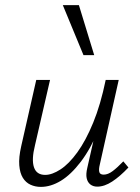

<svg xmlns="http://www.w3.org/2000/svg" viewBox="-20 -726 549 752"><path d="M140 6Q118 6 99.5 -2.5Q81 -11 69.5 -29.5Q58 -48 55.5 -78.5Q53 -109 63 -153L122 -413H176L117 -157Q103 -101 113 -71Q123 -41 157 -41Q184 -41 217 -62.5Q250 -84 283 -129.5Q316 -175 345 -245.5Q374 -316 394 -413H426Q402 -302 368.5 -222.5Q335 -143 296.5 -92.5Q258 -42 218.5 -18Q179 6 140 6ZM361 5Q345 5 334 -3.5Q323 -12 319.5 -28Q316 -44 322 -69L400 -413H445L371 -82Q366 -62 369 -52Q372 -42 386 -42Q403 -42 421.5 -56Q440 -70 463 -94L483 -70Q450 -35 419.5 -15Q389 5 361 5ZM307 -510 226 -706H289L349 -510Z"/></svg>

Font: Ysabeau Infant Light
Style: Italic
Weight: 300
Italic angle: -12°
Designer: Christian Thalmann (Catharsis Fonts)
Version: Version 2.001;gftools[0.9.30]; featfreeze: ss01,ss02,lnum